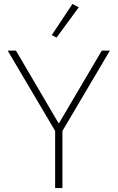

<svg xmlns="http://www.w3.org/2000/svg" viewBox="-20 -955 597 975"><path d="M260 0V-290L19 -698H61L277 -330H280L497 -698H538L297 -290V0ZM267 -764 243 -777 348 -935 380 -918Z"/></svg>

Font: IBM Plex Sans Arabic ExtraLight
Style: Regular
Weight: 200
Designer: Mike Abbink, Paul van der Laan, Pieter van Rosmalen, Wael Morcos, Khajak Apelian
Foundry: Bold Monday
Version: Version 1.1